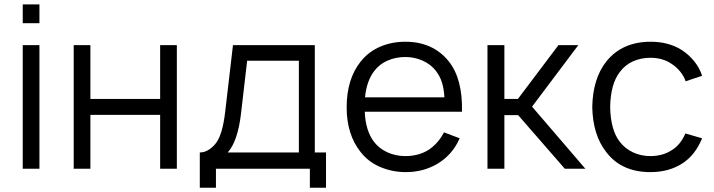

<svg xmlns="http://www.w3.org/2000/svg" viewBox="-20 -768 3252 874"><path d="M159.5 -748V-662.5H83.5V-748ZM159.5 -562.5V0H83.5V-562.5Z M785 -562.5V0H709V-245H391.5V0H315.5V-562.5H391.5V-317.5H709V-562.5Z M1413 -74H1464V86.5H1390.5V0H963V86.5H889.5V-74Q926.5 -74 959.5 -112Q992.5 -150 1005 -258.5L1040.5 -562.5H1413ZM1340.5 -491.5H1105L1077 -250Q1062 -124 1016.5 -74H1340.5Z M1682 -123Q1706 -91.5 1743.8 -74.5Q1781.5 -57.5 1825 -57.5Q1886.5 -57.5 1932 -86.5Q1976 -116.5 2001 -165.5L2072.5 -138.5Q2039.5 -63 1970.5 -22Q1906.5 15.5 1827 15.5Q1766 15.5 1710.5 -8Q1656.5 -31 1621.5 -76Q1558 -156 1558 -279Q1558 -407.5 1621.5 -487.5Q1658 -533 1710.5 -555.5Q1763 -578 1825 -578Q1951 -578 2023 -488.5Q2086.5 -408.5 2083 -259.5H1640.5Q1643.5 -174.5 1682 -123ZM1683 -444Q1649 -399.5 1641.5 -325H2003Q2001 -362.5 1992 -391.8Q1983 -421 1964.5 -445Q1941.5 -475 1904.2 -491.8Q1867 -508.5 1825 -508.5Q1781.5 -508.5 1744.2 -492.2Q1707 -476 1683 -444Z M2276 0H2199V-562.5H2276V-317.5H2337.5L2522 -562.5H2612.5L2402 -282.5L2644.5 0H2551L2338.5 -244H2276Z M3101 -398Q3093 -422 3075.8 -442.8Q3058.5 -463.5 3037.5 -477Q2997.5 -505 2940.5 -505Q2898 -505 2861.5 -488.8Q2825 -472.5 2801 -439.5Q2759.5 -386 2757.5 -281Q2759.5 -176.5 2801 -123Q2825 -91.5 2861.5 -74.5Q2898 -57.5 2940.5 -57.5Q2998 -57.5 3039.5 -85.5Q3078 -109.5 3100 -160.5L3176 -138.5Q3145 -62.5 3087.5 -25Q3026 15.5 2940.5 15.5Q2809 15.5 2739.5 -76Q2678.5 -153.5 2676 -281Q2678.5 -410 2739.5 -487.5Q2811.5 -578 2942 -578Q3022.5 -578 3081.5 -541.5Q3114.5 -520.5 3139.5 -490Q3164.5 -459.5 3176 -423Z"/></svg>

Font: Russisch Sans
Style: Regular
Weight: 400
Designer: Michael Sharanda (font) & Cristiano Sobral (main changes)
Foundry: Michael Sharanda
Version: Version 2.00;October 25, 2020;FontCreator 13.0.0.2681 64-bit